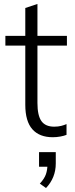

<svg xmlns="http://www.w3.org/2000/svg" viewBox="-20 -681 377 964"><path d="M245 8Q178 8 142.5 -32Q107 -72 107 -155V-452H7V-501H107V-641L168 -661V-501H316V-452H168V-164Q168 -101 188 -73Q208 -45 252 -45Q272 -45 287.5 -49Q303 -53 314 -58V-4Q302 1 283 4.5Q264 8 245 8ZM211 263 180 241Q203 216 210.5 194Q218 172 218 148L236 156H176V83H260V140Q260 176 247.5 207Q235 238 211 263Z"/></svg>

Font: Mulish ExtraLight Light
Style: Regular
Weight: 300
Version: Version 3.603